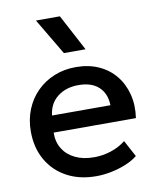

<svg xmlns="http://www.w3.org/2000/svg" viewBox="-86 -827 744 908"><g transform="rotate(-10 286.0 -373.0)"><path d="M302.5 15Q222.5 15 162 -17.8Q101.5 -50.5 67.8 -109.5Q34 -168.5 34 -246.5Q34 -303.5 53.5 -351.8Q73 -400 108.5 -435.5Q144 -471 191.8 -490.5Q239.5 -510 296 -510Q357.5 -510 405.5 -488.2Q453.5 -466.5 485.2 -427.5Q517 -388.5 530.2 -336.2Q543.5 -284 534.5 -223H139.5Q138.5 -178.5 159 -145.2Q179.5 -112 217.8 -93.5Q256 -75 308 -75Q350 -75 389.2 -87.8Q428.5 -100.5 460.5 -125.5L503 -46.5Q479 -27 445 -13.2Q411 0.5 374 7.8Q337 15 302.5 15ZM146 -304H426.5Q425 -360 390.8 -392Q356.5 -424 293.5 -424Q232.5 -424 192.2 -392Q152 -360 146 -304ZM252.5 -585 149 -759.5H264L356.5 -585Z"/></g></svg>

Font: Geologica Cursive
Style: Regular
Weight: 400
Designer: Sindre Bremnes, Frode Helland
Foundry: Monokrom Skriftforlag AS
Version: Version 1.010;gftools[0.9.28]